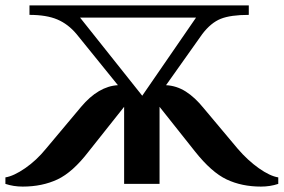

<svg xmlns="http://www.w3.org/2000/svg" viewBox="-30 -680 1049 710"><path d="M-10 0V-24Q21 -29 63 -58Q105 -87 140 -130L270 -285Q334 -361 406 -365L253 -554Q222 -591 182 -608Q142 -625 79 -625V-660H890V-625Q823 -625 786.5 -610.5Q750 -596 718 -554L584 -365Q623 -363 657 -341.5Q691 -320 724 -279L849 -130Q886 -87 927 -58Q968 -29 999 -24V0Q969 10 935 10Q864 10 808 -16.5Q752 -43 691 -120L560 -285V0H429V-285L298 -120Q239 -43 182.5 -16.5Q126 10 54 10Q20 10 -10 0ZM496 -326 695 -615H266Z"/></svg>

Font: Philosopher
Style: Bold
Weight: 700
Designer: Jovanny Lemonad
Foundry: Jovanny Lemonad
Version: Version 2.000